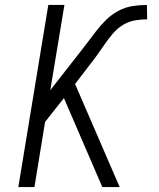

<svg xmlns="http://www.w3.org/2000/svg" viewBox="-20 -755 640 775"><path d="M393 0 238 -359 162 -263 119 0H54L175 -735H240L183 -391L291 -529Q310 -553 329 -578Q348 -603 367 -628Q386 -653 408.5 -675Q431 -697 458.5 -711.5Q486 -726 515 -730.5Q544 -735 573 -735L574 -677Q549 -677 524 -672.5Q499 -668 476.5 -654.5Q454 -641 436.5 -620.5Q419 -600 404 -578.5Q389 -557 374 -535.5Q359 -514 342 -493L283 -416L463 0Z"/></svg>

Font: Iosevka Aile Light Oblique
Style: Regular
Weight: 300
Italic angle: -9°
Designer: Belleve Invis
Foundry: Belleve Invis
Version: Version 31.1.0; ttfautohint (v1.8.4)